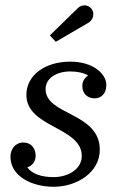

<svg xmlns="http://www.w3.org/2000/svg" viewBox="-20 -705 457 735"><path d="M319.5 -618.5C335.5 -628 342.5 -651 333 -667.5C323.5 -684 298 -693.5 277 -673L171 -569.5L193.5 -545ZM362 -132C362 -275 154.5 -263.5 154.5 -363.5C154.5 -407 198 -431.5 249 -431.5C277 -431.5 301 -426 317.5 -416C303.5 -407.5 295 -391.5 295 -376.5C295 -344 317.5 -328.5 342 -328.5C365.5 -328.5 387 -344 387 -380C387 -422 337 -469 249 -469C151 -469 81 -416 81 -342C81 -216 293 -219.5 293 -108C293 -57 240.5 -27 185 -27C137 -27 102 -40 84.5 -64.5C102.5 -70 116.5 -85.5 116.5 -109C116.5 -138.5 97.5 -159.5 70 -159.5C38.5 -159.5 20 -134.5 20 -105C20 -30.5 101.5 10 185.5 10C272 10 362 -43 362 -132Z"/></svg>

Font: Bodoni* 06pt
Style: Italic
Weight: 400
Italic angle: -13°
Version: Version 2.3